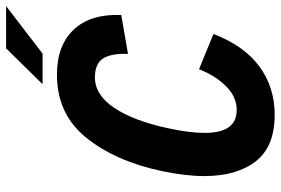

<svg xmlns="http://www.w3.org/2000/svg" viewBox="-165 -742 917 627"><g transform="rotate(-90 293.5 -428.5)"><path d="M32 -220Q32 -280 48 -357Q80 -509 157 -605Q234 -701 363 -701Q459 -701 510.5 -646Q562 -591 558 -491L431 -469Q433 -524 416 -550.5Q399 -577 354 -577Q297 -577 254.5 -513.5Q212 -450 188 -337Q173 -268 173 -218Q173 -114 248 -114Q290 -114 324.5 -148Q359 -182 381 -237L496 -190Q458 -90 390 -40Q322 10 232 10Q128 10 80 -52Q32 -114 32 -220ZM449 -867H587L432 -748H332Z"/></g></svg>

Font: Decalotype
Style: Bold Italic
Weight: 700
Italic angle: -12°
Designer: Alfredo Marco Pradil
Foundry: Alfredo Marco Pradil
Version: Version 1.0